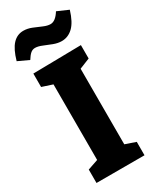

<svg xmlns="http://www.w3.org/2000/svg" viewBox="-251 -1003 870 1067"><g transform="rotate(-30 183.5 -469.5)"><path d="M338 -621 271 -594V-109L338 -86V0H30V-86L97 -109V-594L30 -616V-702L338 -707ZM53 -776 -16 -808Q3 -875 31.5 -905.5Q60 -936 100 -936Q127 -936 154 -925Q181 -914 206 -903Q231 -892 251 -892Q283 -892 312 -939L383 -908Q362 -839 330.5 -809Q299 -779 258 -779Q233 -779 205.5 -789.5Q178 -800 153 -810.5Q128 -821 109 -821Q93 -821 80.5 -810.5Q68 -800 53 -776Z"/></g></svg>

Font: Bitter ExtraBold
Style: Regular
Weight: 800
Designer: Sol Matas, and Bitter project Authors
Foundry: Sol Matas
Version: Version 2.001